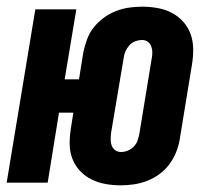

<svg xmlns="http://www.w3.org/2000/svg" viewBox="-26 -548 646 576"><path d="M336 8Q313 8 290.5 4Q268 0 248 -10Q228 -20 213 -36.5Q198 -53 190.5 -73.5Q183 -94 183 -117.5Q183 -141 187 -165L194 -210H151L117 0H-6L80 -520H203L168 -310H211L224 -391Q228 -410 235 -429.5Q242 -449 255 -465.5Q268 -482 285 -494.5Q302 -507 321 -514.5Q340 -522 360 -525Q380 -528 400 -528Q423 -528 446 -524Q469 -520 488.5 -510Q508 -500 523 -483.5Q538 -467 545.5 -446.5Q553 -426 553.5 -402.5Q554 -379 550 -355L513 -129Q510 -110 502 -90.5Q494 -71 481.5 -54.5Q469 -38 452 -25.5Q435 -13 415.5 -5.5Q396 2 376 5Q356 8 336 8ZM337 -92Q347 -92 357 -96Q367 -100 375 -108Q383 -116 386.5 -126Q390 -136 392 -146L429 -372Q431 -381 431 -390.5Q431 -400 428 -408.5Q425 -417 417.5 -422.5Q410 -428 401 -428Q390 -428 379.5 -424Q369 -420 362 -412Q355 -404 350.5 -394Q346 -384 345 -374L307 -148Q306 -139 306 -129.5Q306 -120 309 -111.5Q312 -103 319.5 -97.5Q327 -92 337 -92Z"/></svg>

Font: Iosevka Heavy Extended Oblique
Style: Regular
Weight: 900
Width: 7
Italic angle: -9°
Monospace: yes
Designer: Belleve Invis
Foundry: Belleve Invis
Version: Version 32.5.0; ttfautohint (v1.8.4)